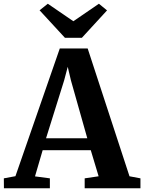

<svg xmlns="http://www.w3.org/2000/svg" viewBox="-42 -1006 770 1026"><path d="M40.5 -64.5 277.5 -747H426.5L650 -64L708.5 -53V0H410.5V-53L485 -64L443 -203.5H186L145 -63.5L224.5 -53V0H-21L-21.5 -53ZM424.5 -267 337 -576.5 320 -649 300.5 -575.5 204 -267ZM213.5 -986 350 -892.5 486.5 -986 530 -950.5 395.5 -804H305L169.5 -951Z"/></svg>

Font: Merriweather Text Regular
Style: Bold
Weight: 700
Designer: Eben Sorkin
Foundry: Eben Sorkin
Version: Version 2.100; ttfautohint (v1.7.19-72a1) -l 8 -r 50 -G 200 